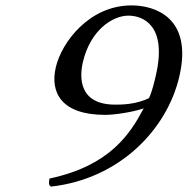

<svg xmlns="http://www.w3.org/2000/svg" viewBox="-20 -678 696 712"><path d="M532.5 -314C482 -290 431 -290 407 -290C271 -290 274.7 -393 287.2 -447C314.7 -566 397.1 -620 456.1 -620C510.1 -620 600.8 -584 558.1 -399C552.3 -374 544.3 -339.2 532.5 -314ZM512.7 -276C463.1 -182.2 387.6 -63.2 163.7 -16C160.7 -3 159.9 9 168.8 14C423.3 -14.2 599.7 -197.8 645.2 -395C695.8 -614 552.9 -658 467.9 -658C310.9 -658 208.3 -521 186.8 -428C165.3 -335 207.2 -252 370.2 -252C401.2 -252 468.3 -261 512.7 -276Z"/></svg>

Font: Linux Libertine Mono O
Style: Mono Oblique
Weight: 400
Italic angle: -13°
Designer: Philipp H. Poll
Foundry: Philipp H. Poll
Version: Version 5.1.7